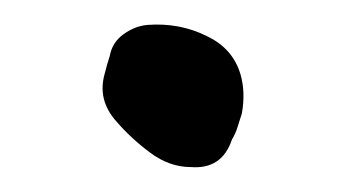

<svg xmlns="http://www.w3.org/2000/svg" viewBox="-20 -120 285 154"><path d="M174 -29Q172 -23 170.5 -18Q169 -13 166 -8Q158 16 133 14Q116 14 100.5 2.5Q85 -9 73 -23Q58 -40 64 -61Q65 -65 66 -68.5Q67 -72 68 -75Q70 -86 79 -92.5Q88 -99 98 -100Q124 -102 146 -91Q167 -81 173 -60Q177 -46 174 -29Z"/></svg>

Font: Slackside One
Style: Regular
Weight: 400
Version: Version 1.000